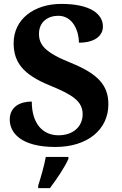

<svg xmlns="http://www.w3.org/2000/svg" viewBox="-20 -744 626 985"><path d="M264 10C430 10 536 -80 536 -209C536 -307 482 -365 345 -421C210 -475 180 -514 180 -571C180 -631 225 -663 279 -663C356 -663 385 -581 385 -525C467 -525 508 -561 508 -608C508 -673 442 -724 295 -724C154 -724 50 -645 50 -523C50 -425 97 -362 237 -305C349 -259 404 -226 404 -158C404 -97 358 -50 280 -50C200 -50 143 -109 143 -223C85 -223 30 -198 30 -130C30 -65 85 10 264 10ZM176 208V221H236C269 178 313 113 331 71V61H215C207 105 189 168 176 208Z"/></svg>

Font: Noto Serif NP Hmong
Style: Bold
Weight: 700
Designer: Dalton Maag Ltd
Foundry: Dalton Maag Ltd
Version: Version 1.001